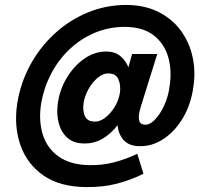

<svg xmlns="http://www.w3.org/2000/svg" viewBox="-20 -739 809 779"><path d="M50 -320Q63 -401 101.5 -473Q140 -545 199.5 -600.5Q259 -656 334 -687.5Q409 -719 494 -719Q569 -718 624 -690Q679 -662 713.5 -615Q748 -568 761 -509.5Q774 -451 765 -390Q756 -319 724 -263.5Q692 -208 644.5 -176Q597 -144 544 -146Q502 -147 481 -171.5Q460 -196 457 -231Q431 -197 396.5 -176.5Q362 -156 321 -157Q280 -157 254.5 -179Q229 -201 219 -237Q209 -273 214 -315Q221 -373 250.5 -422.5Q280 -472 323 -501.5Q366 -531 414 -530Q448 -529 469 -511Q490 -493 501 -466L516 -520H618L550 -302Q546 -288 544 -275Q542 -261 545 -248.5Q548 -236 563 -234Q584 -229 607 -252Q630 -275 647 -313Q664 -351 668 -390Q678 -451 663 -505.5Q648 -560 605 -594.5Q562 -629 488 -630Q421 -630 363.5 -605.5Q306 -581 261 -538Q216 -495 187 -439Q158 -383 147 -320Q136 -250 153.5 -193.5Q171 -137 218.5 -103.5Q266 -70 343 -69Q395 -68 443 -80.5Q491 -93 537 -115L562 -34Q512 -9 455 6Q398 21 328 20Q223 19 156.5 -27Q90 -73 63 -150Q36 -227 50 -320ZM319 -320Q315 -292 323.5 -270Q332 -248 359 -246Q382 -243 405.5 -260.5Q429 -278 446 -306.5Q463 -335 467 -366Q470 -395 460.5 -417Q451 -439 424 -441Q400 -443 377 -424Q354 -405 338.5 -376.5Q323 -348 319 -320Z"/></svg>

Font: Von Semi
Style: Italic
Weight: 600
Version: Version 4.000; ttfautohint (v1.8.4.7-5d5b)